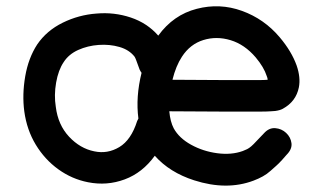

<svg xmlns="http://www.w3.org/2000/svg" viewBox="-20 -571 1024 609"><path d="M259 7Q319 19 375.5 -2Q432 -23 471 -77Q518 -24 596 1Q699 34 784 2Q800 -4 813.5 -11.5Q827 -19 838 -29L856 -45Q863 -51 874.5 -63.5Q886 -76 889 -80Q907 -98 904.5 -117Q902 -136 887.5 -149.5Q873 -163 853 -164.5Q833 -166 817 -148Q807 -138 795 -125Q783 -112 777 -107Q770 -101 764 -98Q758 -95 750 -92Q714 -79 669 -85Q624 -91 586 -112Q548 -133 531 -164Q520 -185 517 -218H519Q526 -218 696 -217H802Q826 -217 839 -218Q848 -219 853 -219Q868 -221 877 -226Q919 -249 928 -294Q934 -325 921 -363Q905 -408 867 -453Q818 -511 747.5 -536.5Q677 -562 604 -543Q530 -524 482 -458Q447 -498 394.5 -515.5Q342 -533 286 -528Q230 -524 179 -499Q128 -474 98 -430Q70 -387 60 -329Q50 -271 57 -218Q65 -159 93.5 -112Q122 -65 165 -34Q208 -3 259 7ZM279 -91Q234 -100 199 -137.5Q164 -175 157 -232Q151 -269 158 -309Q165 -349 182 -374Q198 -399 228 -412.5Q258 -426 293 -428.5Q328 -431 359 -422Q390 -413 407 -391Q409 -388 412 -380Q423 -351 423 -350Q426 -344 429 -340Q410 -263 419 -195L415 -187Q396 -127 358.5 -104.5Q321 -82 279 -91ZM697 -317Q533 -318 527 -318Q538 -362 557 -391Q583 -431 625 -444Q667 -457 711.5 -443.5Q756 -430 791 -389Q817 -358 826 -330Q829 -323 829 -318Q819 -317 801 -317H697Z"/></svg>

Font: Balsamiq Sans
Style: Regular
Weight: 400
Designer: Michael Angeles
Foundry: Balsamiq SRL
Version: Version 1.020; ttfautohint (v1.8.4.7-5d5b);gftools[0.9.26]